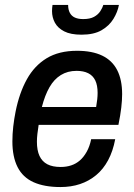

<svg xmlns="http://www.w3.org/2000/svg" viewBox="-20 -743 540 775"><path d="M224 12Q159 12 115.5 -7.5Q72 -27 51 -68.5Q30 -110 30 -172Q30 -202 33.5 -232.5Q37 -263 43 -293Q58 -368 88.5 -423Q119 -478 168.5 -508Q218 -538 291 -538Q352 -538 392.5 -518.5Q433 -499 453 -460Q473 -421 473 -363Q473 -339 469.5 -308.5Q466 -278 458 -239H136Q133 -220 131 -203Q129 -186 129 -171Q129 -136 139.5 -113.5Q150 -91 171 -80Q192 -69 225 -69Q248 -69 267.5 -75.5Q287 -82 302.5 -95.5Q318 -109 330 -130.5Q342 -152 348 -181H445Q436 -133 416.5 -96.5Q397 -60 368 -36Q339 -12 303 0Q267 12 224 12ZM149 -311H368Q371 -328 372.5 -342Q374 -356 374 -368Q374 -399 364.5 -418.5Q355 -438 336 -447.5Q317 -457 289 -457Q253 -457 225.5 -440Q198 -423 179.5 -390.5Q161 -358 149 -311ZM309 -603Q265 -603 239 -616.5Q213 -630 201.5 -651.5Q190 -673 190 -698Q190 -704 190.5 -710.5Q191 -717 192 -723H255Q255 -704 262 -691Q269 -678 282.5 -672Q296 -666 316 -666Q343 -666 359.5 -675Q376 -684 385 -698Q394 -712 397 -723H460Q455 -695 438 -667Q421 -639 390 -621Q359 -603 309 -603Z"/></svg>

Font: Archivo SemiCondensed Medium
Style: Italic
Weight: 500
Width: 4
Italic angle: -10°
Designer: Hector Gatti
Foundry: Omnibus-Type
Version: Version 2.001